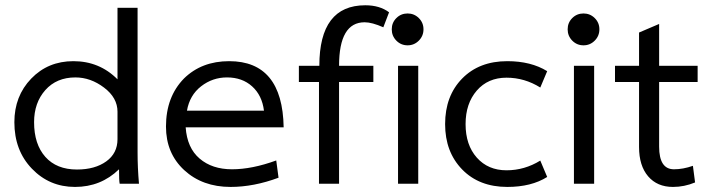

<svg xmlns="http://www.w3.org/2000/svg" viewBox="-20 -711 2733 743"><path d="M517.8 0H443.1Q440.6 -11.4 440.6 -55.9Q370.3 12.4 270.3 12.4Q171.3 12.4 103.5 -58.2Q35.6 -128.7 35.6 -238.1Q35.6 -339.1 100.7 -406.7Q165.8 -474.3 263.9 -474.3Q364.9 -474.3 434.7 -404V-680.7H512.4V-120.3Q512.4 -62.9 517.8 0ZM434.7 -172.3V-278.7Q434.7 -332.7 382.7 -372Q330.7 -411.4 271.8 -411.4Q199 -411.4 155.4 -362.4Q111.9 -313.4 111.9 -238.1Q111.9 -153 155.4 -104Q199 -55 277.7 -55Q347.5 -55 391.1 -86.4Q434.7 -117.8 434.7 -172.3Z M1057.9 -23.3Q961.9 12.4 872.3 12.4Q763.4 12.4 692.8 -52.7Q622.3 -117.8 622.3 -221.3Q622.3 -336.1 692.1 -407.4Q760.4 -474.3 866.8 -474.3Q1073.3 -474.3 1077.7 -218.3H698.5Q704 -138.6 752.5 -97.3Q801 -55.9 877.7 -55.9Q955.4 -55.9 1049 -90.1ZM1001.5 -282.7Q994.1 -342.1 955.7 -376.7Q917.3 -411.4 858.4 -411.4Q802.5 -411.4 758.2 -377Q713.9 -342.6 703.5 -282.7Z M1292.1 0H1214.4V-393.6H1136.6V-456.4H1215.8Q1215.8 -690.6 1393.6 -690.6Q1449.5 -690.6 1485.6 -663.4L1463.4 -605.4Q1419.3 -624.8 1391.1 -624.8Q1292.1 -624.8 1292.1 -456.4H1424.8V-393.6H1292.1Z M1598.5 0H1520.3V-456.4H1598.5ZM1618.8 -597.5Q1618.8 -571.8 1600.7 -553.7Q1582.7 -535.6 1557.4 -535.6Q1531.7 -535.6 1513.9 -553.7Q1496 -571.8 1496 -597.5Q1496 -623.3 1513.9 -641.1Q1531.7 -658.9 1557.4 -658.9Q1582.7 -658.9 1600.7 -641.1Q1618.8 -623.3 1618.8 -597.5Z M2097.5 -26.2Q2036.1 12.4 1943.1 12.4Q1834.2 12.4 1768.3 -55.4Q1702.5 -123.3 1702.5 -230.7Q1702.5 -339.6 1768.3 -406.9Q1834.2 -474.3 1943.1 -474.3Q2034.7 -474.3 2097.5 -435.6L2070.8 -372.3Q2009.9 -410.4 1940.1 -410.4Q1868.3 -410.4 1825 -360.4Q1781.7 -310.4 1781.7 -230.7Q1781.7 -150 1825.2 -101Q1868.8 -52 1940.1 -52Q2009.9 -52 2070.8 -89.6Z M2279.2 0H2201V-456.4H2279.2ZM2299.5 -597.5Q2299.5 -571.8 2281.4 -553.7Q2263.4 -535.6 2238.1 -535.6Q2212.4 -535.6 2194.6 -553.7Q2176.7 -571.8 2176.7 -597.5Q2176.7 -623.3 2194.6 -641.1Q2212.4 -658.9 2238.1 -658.9Q2263.4 -658.9 2281.4 -641.1Q2299.5 -623.3 2299.5 -597.5Z M2669.8 -5Q2628.2 12.4 2584.2 12.4Q2523.3 12.4 2488.1 -28.7Q2453 -69.8 2453 -142.1V-393.6H2359.9V-456.4H2453V-585.1L2530.7 -618.3V-456.4H2679.7V-393.6H2530.7V-143.6Q2530.7 -55.9 2588.1 -55.9Q2623.3 -55.9 2661.4 -69.3Z"/></svg>

Font: Shan Wanhai
Style: Regular
Weight: 400
Designer: Khon Soe Zaw Thu
Foundry: Shan Unicode
Version: Version 1.00 June 3, 2017, initial release